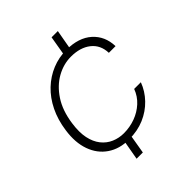

<svg xmlns="http://www.w3.org/2000/svg" viewBox="-205 -735 955 955"><g transform="rotate(-45 272.5 -257.0)"><path d="M195 106 217 -18H260L239 106ZM302 -497 323 -620H367L345 -497ZM236 12Q170 12 123 -20Q76 -52 55.5 -109.5Q35 -167 46 -243Q55 -308 80.5 -360Q106 -412 144.5 -448.5Q183 -485 230.5 -504.5Q278 -524 330 -524Q417 -524 466 -480Q515 -436 517 -364H470Q468 -421 428 -452.5Q388 -484 323 -484Q271 -484 222.5 -457Q174 -430 139 -377Q104 -324 93 -245Q85 -189 93.5 -148.5Q102 -108 123.5 -81Q145 -54 175.5 -41Q206 -28 240 -28Q282 -28 320.5 -42Q359 -56 388.5 -83Q418 -110 432 -148H479Q462 -102 427 -65.5Q392 -29 344 -8.5Q296 12 236 12Z"/></g></svg>

Font: DM Sans 12pt ExtraLight
Style: Italic
Weight: 250
Italic angle: -10°
Version: Version 4.004;gftools[0.9.30]